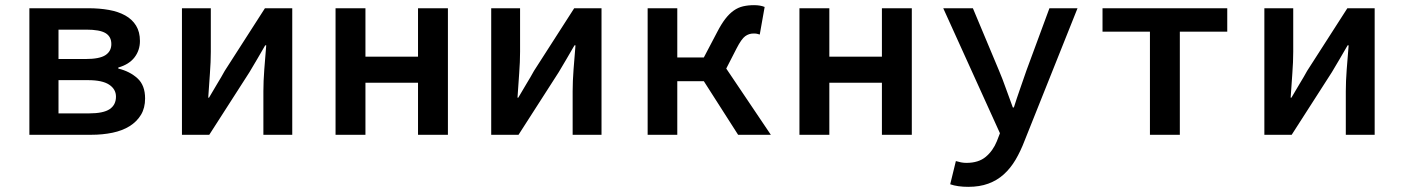

<svg xmlns="http://www.w3.org/2000/svg" viewBox="-20 -523 5440 745"><path d="M94 0V-491H323Q366 -491 402.5 -484.5Q439 -478 466 -463Q493 -448 508 -423.5Q523 -399 523 -364Q523 -328 502 -300.5Q481 -273 439 -261V-257Q484 -246 513.5 -219Q543 -192 543 -141Q543 -104 527 -77.5Q511 -51 483 -33.5Q455 -16 416.5 -8Q378 0 334 0ZM207 -294H312Q366 -294 389 -309Q412 -324 412 -352Q412 -381 389.5 -394.5Q367 -408 315 -408H207ZM207 -83H325Q381 -83 405.5 -99.5Q430 -116 430 -148Q430 -177 403.5 -194.5Q377 -212 322 -212H207Z M686 0V-491H798V-322Q798 -284 794.5 -237.5Q791 -191 788 -144H791Q804 -167 822 -196.5Q840 -226 852 -248L1008 -491H1114V0H1002V-169Q1002 -207 1005.5 -253.5Q1009 -300 1013 -347H1009Q996 -324 978.5 -294.5Q961 -265 948 -243L792 0Z M1282 0V-491H1398V-303H1602V-491H1718V0H1602V-202H1398V0Z M1886 0V-491H1998V-322Q1998 -284 1994.5 -237.5Q1991 -191 1988 -144H1991Q2004 -167 2022 -196.5Q2040 -226 2052 -248L2208 -491H2314V0H2202V-169Q2202 -207 2205.5 -253.5Q2209 -300 2213 -347H2209Q2196 -324 2178.5 -294.5Q2161 -265 2148 -243L1992 0Z M2493 0V-491H2608V-300H2711L2763 -399Q2779 -430 2794.5 -450Q2810 -470 2827 -482Q2844 -494 2863.5 -498.5Q2883 -503 2906 -503Q2930 -503 2947 -496L2928 -389Q2922 -391 2917 -392Q2912 -393 2904 -393Q2886 -393 2871.5 -382.5Q2857 -372 2838 -335L2798 -257L2971 0H2844L2711 -208H2608V0Z M3082 0V-491H3198V-303H3402V-491H3518V0H3402V-202H3198V0Z M3737 202Q3717 202 3699 199.5Q3681 197 3667 192L3689 102Q3699 105 3709 107Q3719 109 3730 109Q3777 109 3805 85.5Q3833 62 3848 25L3860 -6L3640 -491H3755L3856 -250Q3870 -217 3883 -180Q3896 -143 3910 -106H3914Q3925 -141 3938 -178Q3951 -215 3963 -250L4052 -491H4161L3956 22Q3940 64 3920.5 97Q3901 130 3875 153.5Q3849 177 3815 189.5Q3781 202 3737 202Z M4442 0V-400H4258V-491H4742V-400H4558V0Z M4886 0V-491H4998V-322Q4998 -284 4994.5 -237.5Q4991 -191 4988 -144H4991Q5004 -167 5022 -196.5Q5040 -226 5052 -248L5208 -491H5314V0H5202V-169Q5202 -207 5205.5 -253.5Q5209 -300 5213 -347H5209Q5196 -324 5178.5 -294.5Q5161 -265 5148 -243L4992 0Z"/></svg>

Font: Source Code Pro Semibold
Style: Regular
Weight: 600
Monospace: yes
Designer: Paul D. Hunt, Teo Tuominen
Foundry: Adobe Systems Incorporated
Version: Version 2.030;PS 1.000;hotconv 16.6.51;makeotf.lib2.5.65220